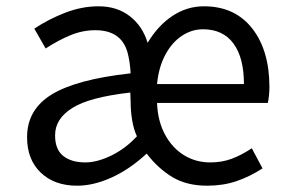

<svg xmlns="http://www.w3.org/2000/svg" viewBox="-20 -577 917 610"><path d="M66 -141Q66 -229 144.5 -277Q223 -325 395 -344Q393 -382 385 -411Q365 -481 283 -481Q242 -481 203.5 -465Q165 -449 125 -423L89 -486Q134 -516 187 -536.5Q240 -557 293 -557Q352 -557 392.5 -525.5Q433 -494 449 -441Q482 -496 528 -526.5Q574 -557 628 -557Q726 -557 781 -487Q836 -417 836 -300Q836 -275 831 -250H479Q481 -193 504 -150Q527 -107 564.5 -84Q602 -61 648 -61Q685 -61 716 -72.5Q747 -84 780 -106L814 -42Q774 -16 731.5 -1.5Q689 13 638 13Q573 13 527.5 -14.5Q482 -42 446 -89Q392 -39 334.5 -13Q277 13 225 13Q153 13 109.5 -28.5Q66 -70 66 -141ZM415 -144Q405 -165 400 -194.5Q395 -224 395 -255L394 -283Q263 -268 210 -234Q155 -200 155 -147Q155 -102 181 -81.5Q207 -61 251 -61Q289 -61 334 -83Q379 -105 415 -144ZM625 -484Q589 -484 557.5 -463Q526 -442 505 -402.5Q484 -363 479 -310H755Q755 -394 721.5 -439Q688 -484 625 -484Z"/></svg>

Font: Merged Yaku Han JP
Style: Regular
Weight: 400
Designer: Ryoko NISHIZUKA 西塚涼子 (kana, bopomofo & ideographs); Paul D. Hunt (Latin, Greek & Cyrillic); Sandoll Communications 산돌커뮤니
Foundry: Adobe
Version: Version 2.004